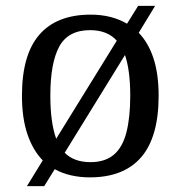

<svg xmlns="http://www.w3.org/2000/svg" viewBox="-20 -596 617 656"><path d="M126 -48Q92 -83 73.5 -138Q55 -193 55 -269Q55 -409 114.5 -477.5Q174 -546 290 -546Q361 -546 414 -515L452 -576H510L454 -484Q487 -450 504.5 -396.5Q522 -343 522 -269Q522 -128 462.5 -59Q403 10 287 10Q253 10 222.5 3Q192 -4 167 -18L131 40H72ZM289 -42Q339 -42 369 -67.5Q399 -93 412 -144Q425 -195 425 -269Q425 -312 420.5 -347Q416 -382 407 -408L201 -74Q217 -58 239 -50Q261 -42 289 -42ZM379 -457Q363 -475 340 -484Q317 -493 288 -493Q213 -493 182.5 -437Q152 -381 152 -269Q152 -223 157 -186.5Q162 -150 172 -122Z"/></svg>

Font: Noto Serif Georgian
Style: Regular
Weight: 400
Designer: Monotype Design Team, Akaki Razmadze
Foundry: Google LLC
Version: Version 2.002